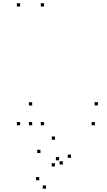

<svg xmlns="http://www.w3.org/2000/svg" viewBox="-20 -760 660 1180"><path d="M250.7 -720V-740H230.7V-720ZM103.5 -720V-740H83.5V-720ZM103.5 10V-10H83.5V10ZM250.7 10V-10H230.7V10ZM177.7 -111.7V-131.7H157.7V-111.7ZM177.7 10V-10H157.7V10ZM563.2 10V-10H543.2V10ZM581.5 -112.1V-132.1H561.5V-112.1ZM366.4 250.9V230.9H346.4V250.9ZM343.4 225.4V205.4H323.4V225.4ZM221.1 348V328H201.1V348ZM262.8 399.8V379.8H242.8V399.8ZM416.3 210.2V190.2H396.3V210.2ZM318.2 98.9V78.9H298.2V98.9ZM228.6 180.6V160.6H208.6V180.6ZM317.7 263.1V243.1H297.7V263.1Z"/></svg>

Font: Monaspace Argon Dots Var
Style: Regular
Weight: 400
Designer: Riley Cran and the Lettermatic Team
Version: Version 1.100 (Monaspace Argon Dots)